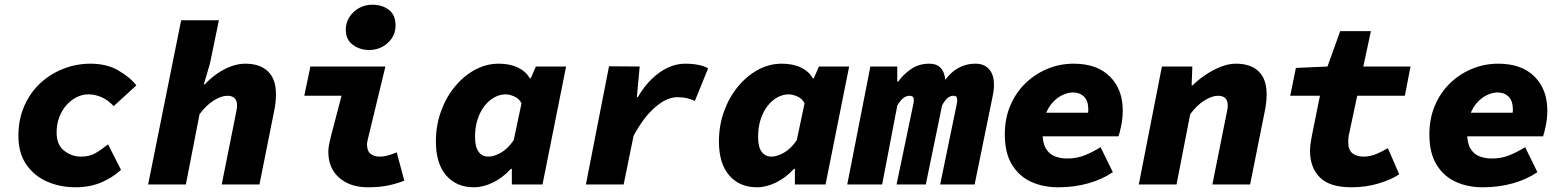

<svg xmlns="http://www.w3.org/2000/svg" viewBox="-20 -782 6640 814"><path d="M300 12Q235 12 180 -12Q125 -36 91.5 -84.5Q58 -133 58 -206Q58 -275 82.5 -331.5Q107 -388 149.5 -428Q192 -468 247.5 -490Q303 -512 364 -512Q432 -512 481.5 -483.5Q531 -455 558 -420L462 -332Q438 -358 410.5 -370Q383 -382 354 -382Q329 -382 305 -370Q281 -358 261.5 -336Q242 -314 231 -284.5Q220 -255 220 -220Q220 -168 252 -143Q284 -118 324 -118Q359 -118 385 -133Q411 -148 438 -170L493 -62Q456 -28 408 -8Q360 12 300 12Z M608 0 748 -696H908L870 -512L844 -424H848Q871 -449 899.5 -469Q928 -489 959 -500.5Q990 -512 1020 -512Q1082 -512 1116 -479.5Q1150 -447 1150 -382Q1150 -366 1148 -347Q1146 -328 1142 -310L1080 0H920L978 -290Q981 -304 983 -315Q985 -326 985 -335Q985 -356 974.5 -366Q964 -376 944 -376Q919 -376 887 -356.5Q855 -337 826 -298L768 0Z M1540 12Q1464 12 1418 -28.5Q1372 -69 1372 -138Q1372 -153 1375 -168.5Q1378 -184 1382 -200L1428 -376H1270L1296 -500H1614L1540 -194Q1539 -188 1537.5 -182Q1536 -176 1536 -170Q1536 -142 1551 -130Q1566 -118 1590 -118Q1607 -118 1623.5 -122.5Q1640 -127 1662 -136L1694 -16Q1661 -3 1624.5 4.5Q1588 12 1540 12ZM1544 -570Q1507 -570 1476.5 -591.5Q1446 -613 1446 -657Q1446 -685 1461 -709Q1476 -733 1501.5 -747.5Q1527 -762 1558 -762Q1601 -762 1629 -740Q1657 -718 1657 -675Q1657 -630 1624 -600Q1591 -570 1544 -570Z M1989 12Q1915 12 1871.5 -38.5Q1828 -89 1828 -182Q1828 -251 1850 -311Q1872 -371 1909.5 -416Q1947 -461 1994.5 -486.5Q2042 -512 2094 -512Q2142 -512 2176 -495.5Q2210 -479 2226 -450H2230L2252 -500H2380L2280 0H2150V-66H2146Q2112 -29 2070.5 -8.5Q2029 12 1989 12ZM2050 -118Q2074 -118 2103.5 -134.5Q2133 -151 2158 -188L2191 -344Q2181 -364 2160.5 -373Q2140 -382 2124 -382Q2099 -382 2075.5 -369Q2052 -356 2033.5 -332Q2015 -308 2004.5 -275Q1994 -242 1994 -202Q1994 -158 2009.5 -138Q2025 -118 2050 -118Z M2464 0 2562 -501 2692 -500 2680 -370H2684Q2710 -415 2743 -447Q2776 -479 2812 -495.5Q2848 -512 2884 -512Q2917 -512 2943 -506.5Q2969 -501 2982 -492L2926 -354Q2910 -362 2891.5 -366Q2873 -370 2852 -370Q2806 -370 2756.5 -326.5Q2707 -283 2666 -206L2624 0Z M3189 12Q3115 12 3071.5 -38.5Q3028 -89 3028 -182Q3028 -251 3050 -311Q3072 -371 3109.5 -416Q3147 -461 3194.5 -486.5Q3242 -512 3294 -512Q3342 -512 3376 -495.5Q3410 -479 3426 -450H3430L3452 -500H3580L3480 0H3350V-66H3346Q3312 -29 3270.5 -8.5Q3229 12 3189 12ZM3250 -118Q3274 -118 3303.5 -134.5Q3333 -151 3358 -188L3391 -344Q3381 -364 3360.5 -373Q3340 -382 3324 -382Q3299 -382 3275.5 -369Q3252 -356 3233.5 -332Q3215 -308 3204.5 -275Q3194 -242 3194 -202Q3194 -158 3209.5 -138Q3225 -118 3250 -118Z M3572 0 3670 -500H3784V-436H3788Q3808 -465 3841.5 -488.5Q3875 -512 3920 -512Q3952 -512 3969 -493Q3986 -474 3989 -434L3978 -428Q4002 -469 4037.5 -490.5Q4073 -512 4116 -512Q4152 -512 4173 -489Q4194 -466 4194 -422Q4194 -409 4192.5 -397.5Q4191 -386 4188 -372L4112 0H3966L4036 -340Q4038 -348 4038 -351.5Q4038 -355 4038 -358Q4038 -369 4034 -372.5Q4030 -376 4022 -376Q4009 -376 3997.5 -366.5Q3986 -357 3974 -335L3905 0H3781L3852 -340Q3854 -348 3854 -351.5Q3854 -355 3854 -358Q3854 -369 3849 -372.5Q3844 -376 3836 -376Q3823 -376 3810 -366.5Q3797 -357 3784 -334L3720 0Z M4466 12Q4402 12 4351 -11.5Q4300 -35 4270 -84.5Q4240 -134 4240 -212Q4240 -280 4263.5 -335Q4287 -390 4328 -429.5Q4369 -469 4421.5 -490.5Q4474 -512 4532 -512Q4631 -512 4685.5 -457.5Q4740 -403 4740 -314Q4740 -281 4733.5 -249.5Q4727 -218 4722 -204H4359L4376 -304H4630L4588 -281Q4590 -289 4592 -298.5Q4594 -308 4594 -317Q4594 -354 4576 -372Q4558 -390 4528 -390Q4509 -390 4486.5 -380Q4464 -370 4444.5 -349.5Q4425 -329 4412.5 -296.5Q4400 -264 4400 -218Q4400 -175 4414.5 -151.5Q4429 -128 4453 -119Q4477 -110 4504 -110Q4545 -110 4578.5 -123.5Q4612 -137 4646 -158L4698 -52Q4652 -21 4593 -4.5Q4534 12 4466 12Z M4808 0 4906 -500H5035L5032 -420H5036Q5059 -443 5090 -464Q5121 -485 5154.5 -498.5Q5188 -512 5220 -512Q5282 -512 5316 -479.5Q5350 -447 5350 -382Q5350 -366 5348 -347Q5346 -328 5342 -310L5280 0H5120L5178 -290Q5181 -304 5183 -315Q5185 -326 5185 -335Q5185 -356 5174.5 -366Q5164 -376 5144 -376Q5119 -376 5087 -356.5Q5055 -337 5026 -298L4968 0Z M5710 12Q5617 12 5575.5 -30Q5534 -72 5534 -142Q5534 -157 5536 -172Q5538 -187 5542 -208L5576 -376H5450L5474 -494L5608 -500L5662 -650H5792L5760 -500H5960L5936 -376H5734L5700 -216Q5697 -203 5696.5 -195.5Q5696 -188 5696 -180Q5696 -146 5714 -132Q5732 -118 5760 -118Q5789 -118 5816 -129.5Q5843 -141 5864 -154L5912 -43Q5878 -20 5824 -4Q5770 12 5710 12Z M6266 12Q6202 12 6151 -11.5Q6100 -35 6070 -84.5Q6040 -134 6040 -212Q6040 -280 6063.5 -335Q6087 -390 6128 -429.5Q6169 -469 6221.5 -490.5Q6274 -512 6332 -512Q6431 -512 6485.5 -457.5Q6540 -403 6540 -314Q6540 -281 6533.5 -249.5Q6527 -218 6522 -204H6159L6176 -304H6430L6388 -281Q6390 -289 6392 -298.5Q6394 -308 6394 -317Q6394 -354 6376 -372Q6358 -390 6328 -390Q6309 -390 6286.5 -380Q6264 -370 6244.5 -349.5Q6225 -329 6212.5 -296.5Q6200 -264 6200 -218Q6200 -175 6214.5 -151.5Q6229 -128 6253 -119Q6277 -110 6304 -110Q6345 -110 6378.5 -123.5Q6412 -137 6446 -158L6498 -52Q6452 -21 6393 -4.5Q6334 12 6266 12Z"/></svg>

Font: Source Code Pro ExtraLight Black
Style: Italic
Weight: 900
Italic angle: -11°
Monospace: yes
Version: Version 1.016;hotconv 1.0.116;makeotfexe 2.5.65601